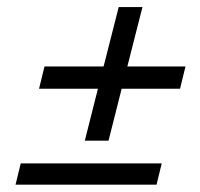

<svg xmlns="http://www.w3.org/2000/svg" viewBox="-20 -572 561 539"><path d="M89.6 -322.9 104.9 -385.4H270.8L313.2 -552.1H379.9L337.5 -385.4H500.7L485.4 -322.9H321.5L284.7 -177.1H218.1L254.9 -322.9ZM23.6 -53.5 38.2 -113.2H434L419.4 -53.5Z"/></svg>

Font: Afacad
Style: Italic
Weight: 400
Italic angle: -14°
Designer: Kristian Moeller
Foundry: Dicotype
Version: Version 1.000